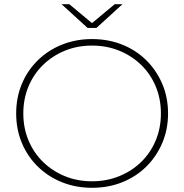

<svg xmlns="http://www.w3.org/2000/svg" viewBox="-20 -890 877 914"><path d="M418 4Q341 4 275 -22.5Q209 -49 160 -97Q111 -145 84 -209.5Q57 -274 57 -350Q57 -426 84 -490.5Q111 -555 160 -603Q209 -651 275 -677.5Q341 -704 418 -704Q496 -704 562 -677.5Q628 -651 676.5 -603Q725 -555 752.5 -490.5Q780 -426 780 -350Q780 -274 752.5 -209.5Q725 -145 676.5 -97Q628 -49 562 -22.5Q496 4 418 4ZM418 -27Q488 -27 548 -51.5Q608 -76 652.5 -119.5Q697 -163 721.5 -222Q746 -281 746 -350Q746 -419 721.5 -478Q697 -537 652.5 -580.5Q608 -624 548 -648.5Q488 -673 418 -673Q348 -673 288.5 -648.5Q229 -624 184.5 -580.5Q140 -537 115.5 -478Q91 -419 91 -350Q91 -281 115.5 -222Q140 -163 184.5 -119.5Q229 -76 288.5 -51.5Q348 -27 418 -27ZM397 -757 273 -870H310L418 -780L526 -870H563L439 -757Z"/></svg>

Font: Montserrat ExtraLight
Style: Regular
Weight: 200
Designer: Julieta Ulanovsky
Foundry: Julieta Ulanovsky
Version: Version 9.000; ttfautohint (v1.8.4.7-5d5b)